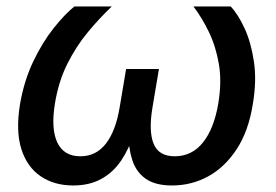

<svg xmlns="http://www.w3.org/2000/svg" viewBox="-20 -566 854 594"><path d="M206.5 7.8Q147.9 7.8 106 -20.5Q64 -48.8 46.1 -104.7Q28.3 -160.6 42 -244.1Q54.7 -317.4 83.3 -376.7Q111.8 -436 146.2 -479.2Q180.7 -522.5 210 -545.9H325.7Q287.6 -509.8 251.5 -466.1Q215.3 -422.4 188.2 -368.2Q161.1 -314 149.9 -245.6Q137.2 -167 157.5 -124.8Q177.7 -82.5 228.5 -82.5Q277.3 -82.5 307.6 -121.6Q337.9 -160.6 350.1 -233.4L370.1 -352.5H471.7L451.7 -233.4Q439.5 -160.6 455.1 -121.6Q470.7 -82.5 520.5 -82.5Q573.7 -82.5 607.9 -125.2Q642.1 -168 655.3 -245.6Q666.5 -313 657.2 -367.4Q647.9 -421.9 626.7 -466.1Q605.5 -510.3 578.6 -545.9H693.8Q716.8 -521.5 736.8 -478Q756.8 -434.6 765.6 -375.2Q774.4 -315.9 762.2 -244.1Q749 -160.6 712.4 -104.7Q675.8 -48.8 624.3 -20.5Q572.8 7.8 512.2 7.8Q460.4 7.8 430.9 -12.9Q401.4 -33.7 389.4 -70.3Q377.4 -106.9 377.4 -154.8H395Q379.4 -105.5 354.5 -68.8Q329.6 -32.2 293 -12.2Q256.3 7.8 206.5 7.8Z"/></svg>

Font: Inter Medium
Style: Italic
Weight: 500
Italic angle: -9.3988°
Designer: Rasmus Andersson
Foundry: rsms
Version: Version 4.001;git-66647c0bb